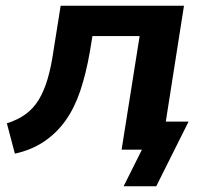

<svg xmlns="http://www.w3.org/2000/svg" viewBox="-20 -523 740 671"><path d="M412 128 476 0H412L428 -98H639L526 128ZM32 14 4 -92Q42 -104 69.5 -124Q97 -144 115.5 -174.5Q134 -205 146.5 -247.5Q159 -290 167 -346L192 -503H623L544 0H405L468 -397H303L294 -342Q281 -267 261 -207Q241 -147 210 -103Q179 -59 135 -29Q91 1 32 14Z"/></svg>

Font: Nunito Sans 6pt
Style: Bold Italic
Weight: 700
Italic angle: -9°
Version: Version 3.101;gftools[0.9.27]